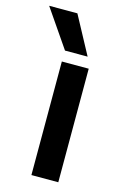

<svg xmlns="http://www.w3.org/2000/svg" viewBox="-158 -777 531 828"><g transform="rotate(15 107.5 -362.5)"><path d="M172 -556H71L-45 -725H81ZM190 0H70V-507H190Z"/></g></svg>

Font: Hind Mysuru SemiBold
Style: Regular
Weight: 600
Designer: Manushi Parikh, Hitesh Malaviya
Foundry: Indian Type Foundry
Version: Version 0.703;PS 1.0;hotconv 1.0.86;makeotf.lib2.5.63406